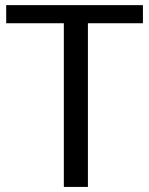

<svg xmlns="http://www.w3.org/2000/svg" viewBox="-20 -735 586 755"><path d="M231 0V-643.6H4.4V-714.8H542V-643.6H325.7V0Z"/></svg>

Font: Pontano Sans Medium
Style: Regular
Weight: 500
Designer: Vernon Adams
Foundry: Vernon Adams
Version: Version 2.001